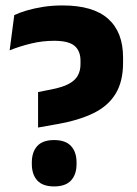

<svg xmlns="http://www.w3.org/2000/svg" viewBox="-20 -672 502 706"><path d="M190 -215.5 120 -203V-333.5L168 -343Q209.5 -351 232.8 -363.5Q256 -376 266 -394Q276 -412 276 -436V-448.5Q276 -485 254 -503.5Q232 -522 179 -522Q136.5 -522 95.5 -512.2Q54.5 -502.5 15.5 -487L32.5 -616.5Q51.5 -625.5 78.5 -633.5Q105.5 -641.5 139 -646.8Q172.5 -652 210 -652Q322.5 -652 377.5 -603Q432.5 -554 432.5 -461V-440.5Q432.5 -372.5 405.2 -327.5Q378 -282.5 324 -256Q270 -229.5 190 -215.5ZM179 13.5Q137 13.5 117 -8.5Q97 -30.5 97 -69V-74.5Q97 -113 117 -135Q137 -157 179 -157Q221 -157 241.2 -135Q261.5 -113 261.5 -74.5V-69Q261.5 -30.5 241.2 -8.5Q221 13.5 179 13.5Z"/></svg>

Font: Anek Kannada
Style: Bold
Weight: 700
Version: Version 1.003